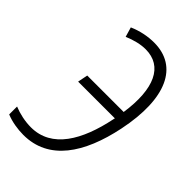

<svg xmlns="http://www.w3.org/2000/svg" viewBox="-223 -804 894 894"><g transform="rotate(45 223.5 -357.5)"><path d="M113 10C280 10 373 -131 415 -334C466 -581 398 -725 240 -725C198 -725 154 -716 113 -698L127 -650C165 -666 201 -675 234 -675C346 -675 394 -574 368 -396H128L118 -346H360C359 -344 359 -341 358 -338C323 -168 250 -40 113 -40C74 -40 33 -49 -1 -63V-11C33 3 75 10 113 10Z"/></g></svg>

Font: Noto Sans Condensed Light
Style: Italic
Weight: 300
Width: 3
Italic angle: -12°
Designer: Monotype Design Team
Foundry: Monotype Imaging Inc.
Version: Version 2.013